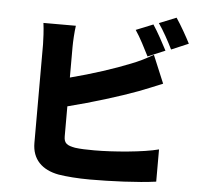

<svg xmlns="http://www.w3.org/2000/svg" viewBox="-60 -931 1120 1050"><g transform="rotate(5 500.0 -406.5)"><path d="M822 -683C804 -718 769 -783 744 -820L650 -782C677 -743 706 -684 727 -643ZM314 -333C446 -366 600 -414 696 -450C731 -463 781 -484 825 -502L761 -655C715 -628 679 -611 640 -596C559 -563 431 -521 314 -491V-659C314 -688 317 -742 322 -776H144C149 -742 152 -681 152 -659V-118C152 -28 207 26 299 43C343 50 404 55 472 55C583 55 735 49 834 35V-142C752 -120 586 -106 482 -106C440 -106 405 -107 376 -111C333 -119 314 -129 314 -168ZM773 -830C800 -792 832 -733 852 -692L946 -732C929 -766 893 -830 867 -868Z"/></g></svg>

Font: Noto Sans T Chinese Black
Style: Bold
Weight: 900
Designer: Ryoko NISHIZUKA (kana & ideographs); Paul D. Hunt (Latin, Greek & Cyrillic); Wenlong ZHANG (bopomofo); Sandoll Communica
Foundry: Adobe Systems Incorporated
Version: Version 1.000;PS 1;hotconv 1.0.78;makeotf.lib2.5.61930